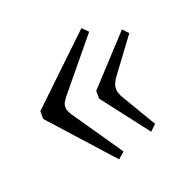

<svg xmlns="http://www.w3.org/2000/svg" viewBox="-77 -514 500 510"><g transform="rotate(-20 173.0 -259.0)"><path d="M178 -78 25 -248V-270L203 -440L219 -424L103 -283Q99 -278 95 -271.5Q91 -265 91 -257Q91 -250 93.5 -245Q96 -240 99 -235L196 -94ZM283 -118 183 -248V-270L303 -400L318 -384L243 -283Q240 -277 237 -271Q234 -265 234 -257Q234 -250 236 -245Q238 -240 240 -235L300 -134Z"/></g></svg>

Font: Bona Nova
Style: Italic
Weight: 400
Italic angle: -4°
Designer: Mateusz Machalski
Foundry: Capitalics
Version: Version 4.001; ttfautohint (v1.8.3)